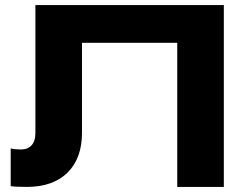

<svg xmlns="http://www.w3.org/2000/svg" viewBox="-20 -734 923 754"><path d="M859 0H676V-566H302V-213Q302 -112 245 -56Q188 0 86 0Q39 0 22 -3V-151Q39 -147 62 -147Q89 -147 104 -163.5Q119 -180 119 -210V-714H859Z"/></svg>

Font: Non Bureau Extended
Style: Bold
Weight: 700
Width: 7
Designer: Jona Saucedo
Foundry: Non Foundry
Version: Version 1.000; ttfautohint (v1.8.4)